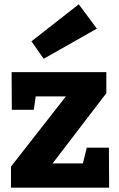

<svg xmlns="http://www.w3.org/2000/svg" viewBox="-20 -872 555 892"><path d="M486 -186 487 0H31V-98L311 -456L333 -424H106L151 -459L137 -362H35L34 -537H474V-439L190 -68L186 -113H396L354 -67L383 -186ZM183 -599 126 -680 346 -852 430 -739Z"/></svg>

Font: Bitter Thin ExtraBold
Style: Regular
Weight: 800
Version: Version 3.020